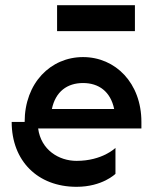

<svg xmlns="http://www.w3.org/2000/svg" viewBox="-20 -720 565 740"><path d="M75 -250H25C25 -100 125 0 275 0C375 0 425 -50 425 -50V-150C425 -150 375 -100 275 -100C207 -100 138 -142 127 -225H525V-250C525 -400 425 -500 300 -500C175 -500 75 -400 75 -250ZM180 -300C194 -367 239 -400 300 -400C361 -400 406 -367 420 -300ZM200 -600H500V-700H200Z"/></svg>

Font: LS-VG5000 Shifted
Style: Regular
Weight: 400
Designer: Justin Bihan, 2021
Foundry: Justin Bihan, 2021
Version: Version 1.000;Glyphs 3.1.2 (3151)